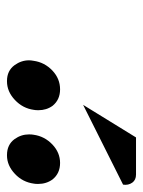

<svg xmlns="http://www.w3.org/2000/svg" viewBox="51 -994 415 558"><g transform="rotate(90 259.0 -715.5)"><path d="M155.8 -591.8Q155.8 -597.7 157.2 -605Q161.6 -637.2 186 -660.2Q209.5 -682.1 240.2 -682.1Q270.5 -682.1 288.1 -660.2Q300.8 -642.6 300.8 -619.1Q300.8 -610.8 299.8 -606Q295.4 -573.7 271 -550.8Q246.6 -527.8 216.8 -527.8H215.8Q186 -527.8 169.9 -549.8Q155.8 -569.3 155.8 -591.8ZM285.2 -749 379.9 -902.8H487.8Q503.4 -902.8 511.2 -892.1Q519.5 -880.4 517.1 -865.2ZM371.1 -591.8Q371.1 -600.1 372.1 -605Q376.5 -637.2 400.9 -660.2Q424.3 -682.1 454.1 -682.1Q484.4 -682.1 502 -660.2Q515.1 -642.1 515.1 -618.2Q515.1 -609.9 514.2 -606Q509.8 -573.2 485.8 -550.8Q461.4 -527.8 432.1 -527.8H431.2Q400.9 -527.8 384.8 -549.8Q371.1 -568.8 371.1 -591.8Z"/></g></svg>

Font: Hjet
Style: Italic
Weight: 400
Designer: T. Christopher White
Version: Version 1.2